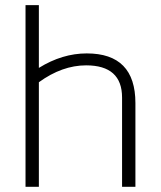

<svg xmlns="http://www.w3.org/2000/svg" viewBox="-20 -718 619 738"><path d="M78.1 0V-698.2H129.4V-457Q219.2 -512.7 313.5 -512.7Q500.5 -512.7 500.5 -321.8V0H449.2V-342.8Q449.2 -466.8 311 -466.8Q218.8 -466.8 129.4 -401.9V0Z"/></svg>

Font: Voltera Light
Style: Light
Weight: 300
Designer: Bernd Montag
Version: Version 1.301